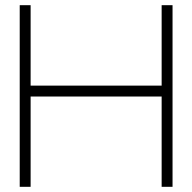

<svg xmlns="http://www.w3.org/2000/svg" viewBox="-20 -720 741 740"><path d="M56 0V-700H98V-390H603V-700H645V0H603V-348H98V0Z"/></svg>

Font: Panamera Light
Style: Regular
Weight: 300
Designer: Bastien Sozeau
Foundry: NBR — Bastien Sozeau
Version: Version 3.002; ttfautohint (v1.8.4.7-5d5b);gftools[0.9.33]